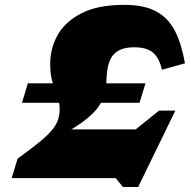

<svg xmlns="http://www.w3.org/2000/svg" viewBox="-20 -733 784 790"><path d="M578.5 -390 554 -310H70.5L94.5 -390ZM236.5 -200.5H643.5L422.5 -107.5L634.5 -278H701.5L548.5 36.5H486L456 0H28L52.5 -80.5Q107.5 -120 141.8 -148Q176 -176 194.2 -198.2Q212.5 -220.5 219 -240.8Q225.5 -261 225.5 -284.5Q225.5 -305 219.5 -323.5Q213.5 -342 206 -362.8Q198.5 -383.5 192.5 -409Q186.5 -434.5 186.5 -469.5Q186.5 -535 218 -590.2Q249.5 -645.5 316.8 -679.2Q384 -713 491 -713Q574.5 -713 624.5 -685Q674.5 -657 701 -603.5Q727.5 -550 741 -472.5L646.5 -446Q635.5 -494 609.8 -516.2Q584 -538.5 532.5 -538.5Q494 -538.5 471 -526.5Q448 -514.5 437 -494.2Q426 -474 422 -448Q418.5 -422 418 -403.2Q417.5 -384.5 415 -366.5Q412.5 -348.5 402.5 -324.5Q395 -306.5 381 -288.2Q367 -270 343.5 -249.8Q320 -229.5 283.8 -206.8Q247.5 -184 196.5 -157Z"/></svg>

Font: Newsreader 9pt ExtraBold
Style: Italic
Weight: 800
Italic angle: -17°
Designer: Hugues Gentile
Foundry: Production Type
Version: Version 1.003